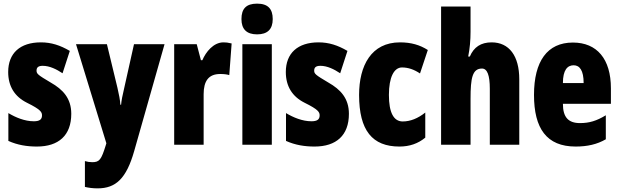

<svg xmlns="http://www.w3.org/2000/svg" viewBox="-20 -796 3407 1056"><path d="M372 -170C372 -255 326 -304 259 -342C188 -384 181 -390 181 -408C181 -426 192 -434 215 -434C253 -434 291 -415 324 -393L364 -516C311 -547 262 -563 205 -563C90 -563 25 -503 25 -400C25 -322 60 -265 128 -231C205 -193 211 -179 211 -161C211 -138 196 -129 166 -129C116 -129 66 -150 26 -174V-21C77 2 129 10 183 10C302 10 372 -51 372 -170Z M398 -553 565 -8 562 2C537 83 527 96 487 96C474 96 460 94 447 90V232C468 237 491 240 517 240C617 240 675 186 718 35L885 -553H717L663 -311C653 -270 648 -242 646 -220H642C641 -243 634 -279 626 -313L568 -553Z M1209 -563C1154 -563 1112 -510 1093 -465H1085L1062 -553H938V0H1100V-278C1100 -350 1127 -389 1191 -389C1212 -389 1228 -387 1241 -383L1254 -557C1234 -562 1222 -563 1209 -563Z M1394 -776C1334 -776 1308 -748 1308 -691C1308 -635 1337 -607 1394 -607C1451 -607 1480 -635 1480 -691C1480 -747 1454 -776 1394 -776ZM1475 -553H1313V0H1475Z M1899 -170C1899 -255 1853 -304 1786 -342C1715 -384 1708 -390 1708 -408C1708 -426 1719 -434 1742 -434C1780 -434 1818 -415 1851 -393L1891 -516C1838 -547 1789 -563 1732 -563C1617 -563 1552 -503 1552 -400C1552 -322 1587 -265 1655 -231C1732 -193 1738 -179 1738 -161C1738 -138 1723 -129 1693 -129C1643 -129 1593 -150 1553 -174V-21C1604 2 1656 10 1710 10C1829 10 1899 -51 1899 -170Z M2177 10C2232 10 2279 -6 2319 -39V-177C2279 -145 2237 -128 2195 -128C2145 -128 2119 -177 2119 -274C2119 -371 2147 -425 2191 -425C2225 -425 2257 -414 2290 -392L2333 -521C2289 -549 2241 -563 2180 -563C2022 -563 1955 -435 1955 -274C1955 -78 2028 10 2177 10Z M2568 -621V-760H2406V0H2568V-253C2568 -367 2578 -419 2631 -419C2660 -419 2674 -382 2674 -308V0H2836V-360C2836 -489 2780 -563 2684 -563C2625 -563 2586 -537 2564 -485H2555C2564 -529 2568 -575 2568 -621Z M3131 -562C2990 -562 2917 -459 2917 -274C2917 -90 2986 10 3146 10C3210 10 3264 -2 3312 -30V-162C3261 -131 3221 -119 3170 -119C3106 -119 3076 -151 3076 -225H3340V-310C3340 -472 3263 -562 3131 -562ZM3135 -437C3168 -437 3190 -409 3190 -339H3076C3076 -411 3101 -437 3135 -437Z"/></svg>

Font: Noto Sans Ethiopic ExtraCondensed Black
Style: Regular
Weight: 900
Width: 2
Designer: Monotype Design Team
Foundry: Monotype Imaging Inc.
Version: Version 2.102